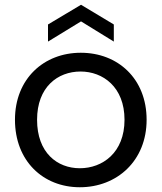

<svg xmlns="http://www.w3.org/2000/svg" viewBox="-20 -779 680 808"><path d="M136 -275C136 -413 223 -478 319 -478C413 -478 504 -413 504 -275C504 -136 411 -71 316 -71C221 -71 136 -136 136 -275ZM597 -275C597 -448 476 -557 320 -557C165 -557 43 -448 43 -275C43 -102 161 9 316 9C472 9 597 -102 597 -275ZM321 -689 459 -604V-676L321 -759L182 -676V-604Z"/></svg>

Font: Matrixport Regular
Style: Regular
Weight: 400
Designer: Ninad Kale (Devanagari), Jonny Pinhorn (Latin)
Foundry: Indian Type Foundry
Version: Version 3.200;PS 1.000;hotconv 16.6.54;makeotf.lib2.5.65590